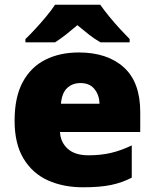

<svg xmlns="http://www.w3.org/2000/svg" viewBox="-20 -786 658 816"><path d="M315 -563Q436 -563 506 -500Q576 -437 576 -310V-225H235Q237 -182 267.5 -154Q298 -126 356 -126Q408 -126 451 -136Q494 -146 540 -168V-31Q500 -10 452.5 0Q405 10 333 10Q249 10 183.5 -19.5Q118 -49 80 -112Q42 -175 42 -273Q42 -373 76.5 -437Q111 -501 172.5 -532Q234 -563 315 -563ZM322 -433Q288 -433 265.5 -412Q243 -391 239 -345H403Q402 -382 381.5 -407.5Q361 -433 322 -433ZM406 -766Q422 -743 444.5 -715.5Q467 -688 490.5 -662.5Q514 -637 531 -620V-606H407Q381 -621 358 -639Q335 -657 309 -679Q283 -657 261.5 -640Q240 -623 214 -606H88V-620Q107 -638 130.5 -663.5Q154 -689 176.5 -716Q199 -743 214 -766Z"/></svg>

Font: Noto Sans Lao Black
Style: Regular
Weight: 900
Designer: Monotype Design Team
Foundry: Monotype Imaging Inc.
Version: Version 2.003; ttfautohint (v1.8.4.7-5d5b)